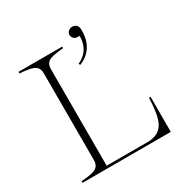

<svg xmlns="http://www.w3.org/2000/svg" viewBox="-175 -908 1011 1049"><g transform="rotate(-30 330.5 -383.5)"><path d="M593 -221C587 -83 567 -23 476 -15H207V-623C207 -680 249 -683 322 -690V-700H46V-690C119 -683 162 -680 162 -623V-77C162 -20 118 -17 46 -10V0H603V-221ZM353 -574 357 -564C442 -598 461 -668 459 -731C458 -757 440 -767 423 -767C405 -767 388 -754 388 -735C388 -715 405 -703 422 -703C426 -703 429 -704 433 -705C436 -662 419 -603 353 -574Z"/></g></svg>

Font: Sprat Thin
Style: Regular
Weight: 100
Designer: Ethan Nakache
Foundry: Collletttivo
Version: Version 2.000;Glyphs 3.2 (3217)